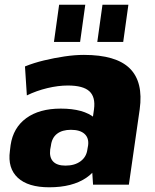

<svg xmlns="http://www.w3.org/2000/svg" viewBox="-20 -784 658 815"><path d="M362 -201 379 -320Q386 -372 359.5 -396.5Q333 -421 268 -421Q227 -421 181 -410Q135 -399 94 -379L86 -502Q123 -517 166.5 -527.5Q210 -538 254 -544.5Q298 -551 336 -551Q473 -551 531 -493.5Q589 -436 573 -320L527 0H375ZM189 11Q99 11 55.5 -29.5Q12 -70 22 -143L25 -168Q36 -242 91.5 -282.5Q147 -323 238 -323Q335 -323 382.5 -283Q430 -243 420 -170L416 -144Q406 -70 346.5 -29.5Q287 11 189 11ZM258 -81Q297 -81 322 -99.5Q347 -118 351 -150L354 -167Q358 -198 339 -215.5Q320 -233 281 -233Q244 -233 222 -216Q200 -199 196 -165L193 -149Q189 -116 205.5 -98.5Q222 -81 258 -81ZM342 -764 320 -606H209L231 -764ZM525 -764 503 -606H393L415 -764Z"/></svg>

Font: Pathway Extreme SemiCondensed ExtraBold
Style: Italic
Weight: 800
Width: 4
Italic angle: -8°
Version: Version 1.001;gftools[0.9.26]